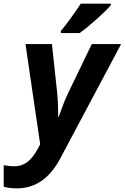

<svg xmlns="http://www.w3.org/2000/svg" viewBox="-89 -786 680 1046"><path d="M49.8 -545.9 129.9 0 117.2 23.9C99.6 56.8 80.5 81.1 59.8 96.7C39.1 112.3 15.1 120.1 -12.2 120.1C-27.8 120.1 -46.7 118 -68.8 113.8V231C-50.3 237.1 -26.4 240.2 2.9 240.2C102.5 240.2 181.2 186.2 238.8 78.1L570.8 -545.9H411.1L284.2 -283.2C270.8 -255.5 260.3 -230.6 252.4 -208.3C244.6 -186 237.5 -166.5 231 -149.9H228C228 -205.6 225.7 -253.3 221.2 -293L193.8 -545.9ZM242.7 -618.2V-606H344.7C372.7 -626.1 404.3 -651.9 439.5 -683.3C474.6 -714.8 499.7 -739.6 514.6 -757.8V-766.1H351.1C304.5 -696.1 268.4 -646.8 242.7 -618.2Z"/></svg>

Font: OpenSans
Style: Bold Italic
Weight: 700
Italic angle: -12°
Foundry: Ascender Corporation
Version: Version 1.10; ttfautohint (v1.2) -l 8 -r 50 -G 200 -x 14 -D 